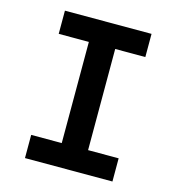

<svg xmlns="http://www.w3.org/2000/svg" viewBox="-105 -790 810 880"><g transform="rotate(15 300.0 -350.0)"><path d="M93 0H508V-110H363V-590H506V-700H95V-590H238V-110H93Z"/></g></svg>

Font: CommitMono
Style: Bold
Weight: 700
Monospace: yes
Designer: Eigil Nikolajsen
Foundry: Eigil Nikolajsen
Version: Version 1.143